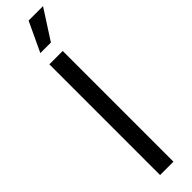

<svg xmlns="http://www.w3.org/2000/svg" viewBox="-325 -916 892 892"><g transform="rotate(-45 121.5 -469.5)"><path d="M160.2 -727.5V0H72.3V-727.5ZM79.6 -793.9 147.9 -939.5H242.7L148.9 -793.9Z"/></g></svg>

Font: Inter Display
Style: Regular
Weight: 400
Designer: Rasmus Andersson
Foundry: rsms
Version: Version 4.001;git-9221beed3